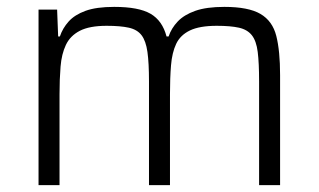

<svg xmlns="http://www.w3.org/2000/svg" viewBox="-20 -538 927 558"><path d="M92 0V-510H146L149 -432H154Q162 -456 179.5 -475.5Q197 -495 228.5 -506.5Q260 -518 312 -518Q383 -518 417.5 -498Q452 -478 464 -432H470Q478 -456 496.5 -475.5Q515 -495 547.5 -506.5Q580 -518 632 -518Q702 -518 737 -497.5Q772 -477 783 -433.5Q794 -390 794 -320V0H733V-301Q733 -355 729 -387Q725 -419 712 -435.5Q699 -452 674.5 -457.5Q650 -463 610 -463Q560 -463 532 -449.5Q504 -436 492 -410.5Q480 -385 477 -348Q474 -311 474 -264V0H413V-301Q413 -355 408.5 -387Q404 -419 391.5 -435.5Q379 -452 354.5 -457.5Q330 -463 290 -463Q240 -463 212 -448.5Q184 -434 171.5 -407.5Q159 -381 156 -344.5Q153 -308 153 -264V0Z"/></svg>

Font: Saira Thin Light
Style: Regular
Weight: 300
Version: Version 1.101